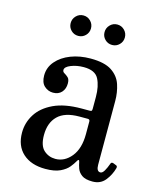

<svg xmlns="http://www.w3.org/2000/svg" viewBox="-109 -789 721 876"><g transform="rotate(15 251.0 -351.0)"><path d="M43.5 -123Q43.5 -170 68.8 -210Q94 -250 145.8 -274.5Q197.5 -299 277.5 -299H314Q322.5 -299 324.8 -301Q327 -303 327 -312V-367Q327 -417.5 310 -450.8Q293 -484 239 -484Q206 -484 179 -473.2Q152 -462.5 152 -447.5Q152 -438.5 160.8 -433.8Q169.5 -429 178.5 -420.8Q187.5 -412.5 187.5 -393Q187.5 -367.5 172.8 -351.2Q158 -335 132.5 -335Q109 -335 91.2 -351.2Q73.5 -367.5 73.5 -400.5Q73.5 -439 98.8 -468.2Q124 -497.5 166.2 -513.8Q208.5 -530 259 -530Q325 -530 359 -507.5Q393 -485 405 -448.8Q417 -412.5 417 -372V-71Q417 -39.5 435.5 -39.5Q445 -39.5 453.5 -54Q462 -68.5 469.5 -89.5Q472 -98.5 482 -95.5L497 -89.5Q503.5 -87 501.5 -77.5Q492.5 -44 470.8 -17Q449 10 411.5 10H411Q377 10 360.5 -2.2Q344 -14.5 338.2 -31Q332.5 -47.5 330.5 -59.5Q327 -78 317 -59Q311 -48 297.8 -31.5Q284.5 -15 258.5 -2.5Q232.5 10 188.5 10Q121.5 10 82.5 -25Q43.5 -60 43.5 -123ZM143 -138Q143 -88 166 -67Q189 -46 221 -46Q264.5 -46 295.8 -84.5Q327 -123 327 -191V-251Q327 -261 317 -261H277.5Q209 -261 176 -228.5Q143 -196 143 -138ZM336.5 -615Q316.5 -615 302.5 -629Q288.5 -643 288.5 -663Q288.5 -683 302.5 -697.2Q316.5 -711.5 336.5 -711.5Q356.5 -711.5 370.5 -697.2Q384.5 -683 384.5 -663Q384.5 -643 370.5 -629Q356.5 -615 336.5 -615ZM176.5 -615Q156.5 -615 142.5 -629Q128.5 -643 128.5 -663Q128.5 -683 142.5 -697.2Q156.5 -711.5 176.5 -711.5Q196.5 -711.5 210.5 -697.2Q224.5 -683 224.5 -663Q224.5 -643 210.5 -629Q196.5 -615 176.5 -615Z"/></g></svg>

Font: Besley* Narrow
Style: Regular
Weight: 400
Width: 4
Designer: Owen Earl
Foundry: indestructible type*
Version: Version 3.000; ttfautohint (v1.8.3)